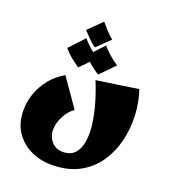

<svg xmlns="http://www.w3.org/2000/svg" viewBox="-160 -777 1013 1140"><g transform="rotate(20 347.0 -207.0)"><path d="M296 246Q227 246 166.5 218Q106 190 68 134Q30 78 30 -4Q30 -56 48 -108Q66 -160 102 -205.5Q138 -251 193 -283L315 -108Q278 -80 256.5 -37Q235 6 235 47Q235 74 247 98Q259 122 281 136.5Q303 151 332 151Q382 151 408.5 122Q435 93 442.5 44Q450 -5 442 -65.5Q434 -126 415 -191Q396 -256 371 -316L634 -355Q659 -282 663 -200Q667 -118 648 -39Q629 40 585 104.5Q541 169 469 207.5Q397 246 296 246ZM301 -497Q277 -514 257 -534.5Q237 -555 217 -577L301 -660Q321 -636 339 -616.5Q357 -597 382 -576ZM249 -352Q221 -370 194.5 -392Q168 -414 148 -438L235 -531Q258 -505 282 -483.5Q306 -462 337 -442ZM374 -352Q346 -370 319.5 -392Q293 -414 273 -438L360 -531Q383 -505 407 -483.5Q431 -462 462 -442Z"/></g></svg>

Font: Marhey Light
Style: Regular
Weight: 300
Designer: Nur Syamsi & Bustanul Arifin
Foundry: Namelatype
Version: Version 1.000